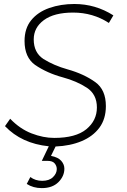

<svg xmlns="http://www.w3.org/2000/svg" viewBox="-20 -728 637 962"><path d="M189.5 214.5Q146 214.5 114 193.5L132 159Q157 178 191.5 178Q226.5 178 245.5 159.5Q264.5 141 264.5 119Q264.5 103.5 254 90.8Q243.5 78 218.5 78H189.5L224.5 5Q88 -9 5 -96L31 -133Q80 -82 138.5 -59.5Q197 -37 251.5 -37Q359.5 -37 412.5 -80.5Q465.5 -124 465.5 -189.5Q465.5 -255.5 415 -288.5Q364.5 -321.5 294.5 -340.5Q216.5 -361.5 156 -402.5Q103 -440.5 103 -522.5Q103 -586 136.5 -627Q170 -668 227.2 -688Q284.5 -708 352.5 -708Q458.5 -708 548 -651L525.5 -613Q445.5 -665 346.5 -665Q251.5 -665 200.2 -627.5Q149 -590 149 -530.5Q149 -464.5 197.5 -432.5Q250.5 -399.5 318.5 -380.5Q400.5 -357.5 457.5 -316.5Q510.5 -278.5 510.5 -196.5Q510.5 -132 478 -88.2Q445.5 -44.5 388.8 -20.8Q332 3 258.5 6L235.5 53Q271.5 60 287 78Q302.5 96 302.5 117Q302.5 155 272.5 184.8Q242.5 214.5 189.5 214.5Z"/></svg>

Font: Argentum Sans ExtraLight
Style: Italic
Weight: 200
Italic angle: -11°
Designer: Julieta Ulanovsky (font), Cristiano Sobral (main changes and remaster)
Foundry: Julieta Ulanovsky (font), Cristiano Sobral (main changes and remaster)
Version: Version 2.007;June 15, 2022;FontCreator 14.0.0.2814 64-bit; 